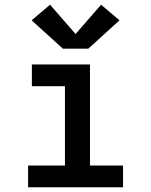

<svg xmlns="http://www.w3.org/2000/svg" viewBox="-20 -793 640 813"><path d="M99 0V-92H255V-428H115V-520H361V-92H501V0ZM354 -587H246L114 -707L192 -773L300 -649L408 -773L486 -707Z"/></svg>

Font: Zed Mono Semibold Extended
Style: Regular
Weight: 600
Width: 7
Monospace: yes
Designer: Belleve Invis
Foundry: Belleve Invis
Version: Version 1.0.0; ttfautohint (v1.8.4)